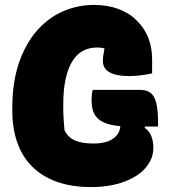

<svg xmlns="http://www.w3.org/2000/svg" viewBox="-20 -740 690 780"><path d="M357 -375H547Q576 -375 592 -362.5Q608 -350 615 -321Q622 -292 622 -242V-226H508Q466 -226 436 -232Q406 -238 387 -251Q368 -264 360 -284Q352 -304 352 -333Q352 -345 353 -355.5Q354 -366 357 -375ZM362 -720Q389 -720 413.5 -716Q438 -712 460 -704Q482 -696 500.5 -684.5Q519 -673 535 -657Q566 -627 582 -587.5Q598 -548 598 -498Q598 -488 598 -479Q598 -470 598 -460.5Q598 -451 598 -442Q576 -437 553 -434Q530 -431 504 -431Q453 -431 425.5 -446Q398 -461 398 -492Q398 -504 399.5 -514Q401 -524 403.5 -538.5Q406 -553 412 -572L426 -532Q414 -541 402 -544Q390 -547 374 -547Q343 -547 318 -534Q293 -521 275 -493Q257 -465 247 -421Q237 -377 237 -316V-304Q237 -280 238.5 -255.5Q240 -231 242 -211Q256 -182 284 -169.5Q312 -157 360 -157Q396 -157 420 -166.5Q444 -176 456.5 -193Q469 -210 469 -232Q469 -239 468.5 -246Q468 -253 468 -259Q468 -265 466 -270H572L568 -220Q586 -209 594.5 -187.5Q603 -166 603 -141Q603 -111 591 -87.5Q579 -64 558 -44Q538 -26 506.5 -11Q475 4 435.5 12Q396 20 351 20Q271 20 211 -1.5Q151 -23 110.5 -63.5Q70 -104 50 -161.5Q30 -219 30 -290V-301Q30 -406 57 -484.5Q84 -563 130 -615.5Q176 -668 236 -694Q296 -720 362 -720Z"/></svg>

Font: Recursive Casual Black
Style: Regular
Weight: 900
Version: Version 1.047